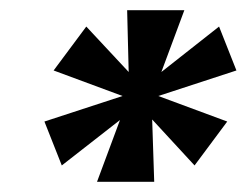

<svg xmlns="http://www.w3.org/2000/svg" viewBox="-20 -680 483 376"><path d="M170 -324 215 -445 101 -356 67 -442 220 -492 85 -542 149 -628 232 -539 229 -660H341L296 -539L409 -628L443 -542L290 -492L425 -442L361 -356L278 -446L282 -324Z"/></svg>

Font: Philosopher
Style: Bold Italic
Weight: 700
Italic angle: -10°
Designer: Jovanny Lemonad
Foundry: Jovanny Lemonad
Version: Version 2.000